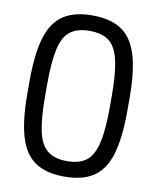

<svg xmlns="http://www.w3.org/2000/svg" viewBox="-84 -805 718 880"><g transform="rotate(10 275.0 -365.0)"><path d="M275 10Q191 10 140 -24Q89 -58 66 -134Q43 -210 43 -335V-395Q43 -521 66 -596.5Q89 -672 140 -706Q191 -740 275 -740Q360 -740 411 -706Q462 -672 485 -596.5Q508 -521 508 -395V-335Q508 -210 485 -134Q462 -58 411 -24Q360 10 275 10ZM275 -62Q333 -62 365.5 -87.5Q398 -113 412 -173.5Q426 -234 426 -340V-390Q426 -497 412 -557.5Q398 -618 365.5 -643Q333 -668 275 -668Q218 -668 185 -643Q152 -618 138.5 -557.5Q125 -497 125 -390V-340Q125 -234 138.5 -173.5Q152 -113 185 -87.5Q218 -62 275 -62Z"/></g></svg>

Font: M PLUS Code Latin SemiExpanded
Style: Regular
Weight: 400
Width: 6
Designer: Coji Morishita
Foundry: UNDERFOREST DESIGN
Version: Version 1.002; ttfautohint (v1.8.3)